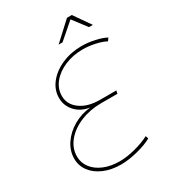

<svg xmlns="http://www.w3.org/2000/svg" viewBox="-212 -995 988 1107"><g transform="rotate(-30 282.0 -441.5)"><path d="M523 -776H497L427 -868L321 -776H295L414 -886H446ZM564 -668 551 -650Q526 -664 483.5 -673.5Q441 -683 401 -683Q336 -683 281.5 -660Q227 -637 195 -597.5Q163 -558 163 -510Q163 -453 212.5 -417Q262 -381 342 -381H451L447 -361H338Q264 -361 201 -335Q138 -309 101 -264Q64 -219 64 -164Q64 -122 89.5 -88.5Q115 -55 160.5 -36Q206 -17 266 -17Q311 -17 367.5 -31.5Q424 -46 466 -68L472 -49Q432 -27 372 -12Q312 3 262 3Q198 3 148.5 -18.5Q99 -40 71.5 -77Q44 -114 44 -161Q44 -213 75 -259Q106 -305 158 -335Q210 -365 272 -371Q214 -379 178.5 -417.5Q143 -456 143 -508Q143 -562 178.5 -606.5Q214 -651 274 -677Q334 -703 405 -703Q447 -703 492 -693Q537 -683 564 -668Z"/></g></svg>

Font: TypoPRO Montserrat Alternates
Style: Italic
Weight: 250
Italic angle: -11.3°
Designer: Julieta Ulanovsky
Foundry: Julieta Ulanovsky
Version: Version 6.001